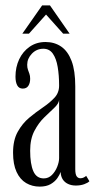

<svg xmlns="http://www.w3.org/2000/svg" viewBox="-20 -683 357 713"><path d="M127.5 10Q99.5 10 77 -3.2Q54.5 -16.5 41.5 -44.5Q28.5 -72.5 28.5 -116Q28.5 -162.5 45.8 -193.5Q63 -224.5 88.5 -245.8Q114 -267 139.5 -284.2Q165 -301.5 182.2 -320Q199.5 -338.5 199.5 -365Q199.5 -403.5 194.2 -434.5Q189 -465.5 176.2 -483.8Q163.5 -502 141 -502Q116 -502 98.5 -483.8Q81 -465.5 81 -442.5Q81 -431.5 83.8 -424Q86.5 -416.5 89.2 -409Q92 -401.5 92 -390.5Q92 -374.5 85.2 -364.2Q78.5 -354 64.5 -354Q50.5 -354 44 -366Q37.5 -378 37.5 -398.5Q37.5 -433.5 51.2 -462.8Q65 -492 90.2 -509.5Q115.5 -527 149 -527Q182.5 -527 207.2 -510Q232 -493 245.8 -456.8Q259.5 -420.5 259.5 -362.5V-55Q259.5 -35.5 264.8 -28.2Q270 -21 278.5 -21Q285.5 -21 291.2 -24Q297 -27 300 -30L312 -10Q306.5 -4 292.8 1Q279 6 261.5 6Q245.5 6 233 0.2Q220.5 -5.5 213.2 -16.5Q206 -27.5 205 -44.5Q202 -34.5 193 -21.5Q184 -8.5 168 0.8Q152 10 127.5 10ZM142.5 -20.5Q160 -20.5 172.8 -33.2Q185.5 -46 192.5 -63.8Q199.5 -81.5 199.5 -96V-312Q198 -298 181.8 -282.8Q165.5 -267.5 144.5 -247.2Q123.5 -227 107.8 -197Q92 -167 92 -123.5Q92 -74 103.8 -47.2Q115.5 -20.5 142.5 -20.5ZM63 -558 136.5 -663H165.5L238.5 -558H214.5L151 -629L87.5 -558Z"/></svg>

Font: Imbue 48pt Light
Style: Regular
Weight: 300
Designer: Tyler Finck
Foundry: Etcetera Type Company
Version: Version 1.102